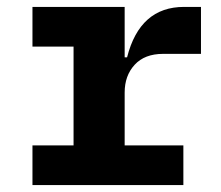

<svg xmlns="http://www.w3.org/2000/svg" viewBox="-20 -536 640 556"><path d="M74 -115H193V-401H74V-516H341V-370H348Q385 -516 513 -516H562V-380H452Q399 -380 370 -348.5Q341 -317 341 -268V-115H511V0H74Z"/></svg>

Font: iA Writer Duo V
Style: Regular
Weight: 400
Designer: Mike Abbink, Paul van der Laan, Pieter van Rosmalen, Oliver Reichenstein
Foundry: Information Architects Inc.
Version: Version 2.000